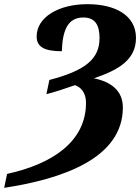

<svg xmlns="http://www.w3.org/2000/svg" viewBox="-48 -744 673 922"><path d="M-28 158C248 116 542 18 542 -228C542 -308 486 -351 403 -368C518 -407 605 -455 605 -562C605 -672 503 -724 372 -724C231 -724 128 -660 128 -569C128 -518 166 -498 249 -498C252 -594 275 -660 352 -660C408 -660 430 -625 430 -561C430 -461 362 -405 189 -360L175 -292C210 -300 275 -322 312 -335C356 -319 365 -279 365 -250C365 -62 199 45 -14 91Z"/></svg>

Font: Noto Serif SemiCondensed Extra
Style: Italic
Weight: 800
Width: 4
Italic angle: -12°
Designer: Monotype Design Team
Foundry: Monotype Imaging Inc.
Version: Version 1.901